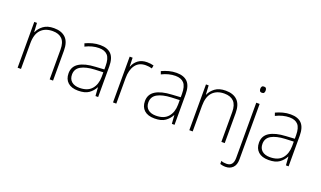

<svg xmlns="http://www.w3.org/2000/svg" viewBox="-91 -1286 3489 2088"><g transform="rotate(20 1653.5 -242.0)"><path d="M316 -540Q404 -540 451.5 -493Q499 -446 499 -347V0H460V-345Q460 -428 422 -466.5Q384 -505 313 -505Q226 -505 177 -453.5Q128 -402 128 -297V0H89V-530H120L126 -426H129Q148 -471 193.5 -505.5Q239 -540 316 -540Z M851 -539Q936 -539 978.5 -494.5Q1021 -450 1021 -353V0H990L983 -98H981Q957 -52 913.5 -21Q870 10 791 10Q713 10 671.5 -28Q630 -66 630 -133Q630 -212 695.5 -252.5Q761 -293 882 -299L982 -305V-345Q982 -431 949 -467.5Q916 -504 850 -504Q773 -504 693 -464L681 -498Q719 -516 762 -527.5Q805 -539 851 -539ZM886 -268Q784 -263 727 -231Q670 -199 670 -133Q670 -81 703 -52.5Q736 -24 795 -24Q889 -24 935 -77.5Q981 -131 982 -219V-272Z M1393 -538Q1415 -538 1434 -535.5Q1453 -533 1470 -528L1463 -492Q1445 -497 1428.5 -499.5Q1412 -502 1391 -502Q1312 -502 1271.5 -446Q1231 -390 1231 -295V0H1193V-530H1227L1230 -429H1233Q1249 -475 1289.5 -506.5Q1330 -538 1393 -538Z M1735 -539Q1820 -539 1862.5 -494.5Q1905 -450 1905 -353V0H1874L1867 -98H1865Q1841 -52 1797.5 -21Q1754 10 1675 10Q1597 10 1555.5 -28Q1514 -66 1514 -133Q1514 -212 1579.5 -252.5Q1645 -293 1766 -299L1866 -305V-345Q1866 -431 1833 -467.5Q1800 -504 1734 -504Q1657 -504 1577 -464L1565 -498Q1603 -516 1646 -527.5Q1689 -539 1735 -539ZM1770 -268Q1668 -263 1611 -231Q1554 -199 1554 -133Q1554 -81 1587 -52.5Q1620 -24 1679 -24Q1773 -24 1819 -77.5Q1865 -131 1866 -219V-272Z M2303 -540Q2391 -540 2438.5 -493Q2486 -446 2486 -347V0H2447V-345Q2447 -428 2409 -466.5Q2371 -505 2300 -505Q2213 -505 2164 -453.5Q2115 -402 2115 -297V0H2076V-530H2107L2113 -426H2116Q2135 -471 2180.5 -505.5Q2226 -540 2303 -540Z M2647 -688Q2647 -704 2654 -714Q2661 -724 2677 -724Q2696 -724 2702.5 -714Q2709 -704 2709 -688Q2709 -672 2702.5 -662Q2696 -652 2677 -652Q2661 -652 2654 -662Q2647 -672 2647 -688ZM2582 240Q2562 240 2546 237Q2530 234 2518 230V194Q2533 201 2548.5 203Q2564 205 2580 205Q2658 205 2658 109V-530H2697V112Q2697 176 2664.5 208Q2632 240 2582 240Z M3055 -539Q3140 -539 3182.5 -494.5Q3225 -450 3225 -353V0H3194L3187 -98H3185Q3161 -52 3117.5 -21Q3074 10 2995 10Q2917 10 2875.5 -28Q2834 -66 2834 -133Q2834 -212 2899.5 -252.5Q2965 -293 3086 -299L3186 -305V-345Q3186 -431 3153 -467.5Q3120 -504 3054 -504Q2977 -504 2897 -464L2885 -498Q2923 -516 2966 -527.5Q3009 -539 3055 -539ZM3090 -268Q2988 -263 2931 -231Q2874 -199 2874 -133Q2874 -81 2907 -52.5Q2940 -24 2999 -24Q3093 -24 3139 -77.5Q3185 -131 3186 -219V-272Z"/></g></svg>

Font: Noto Sans ExtraLight
Style: Regular
Weight: 200
Designer: Monotype Design Team
Foundry: Monotype Imaging Inc.
Version: Version 2.007